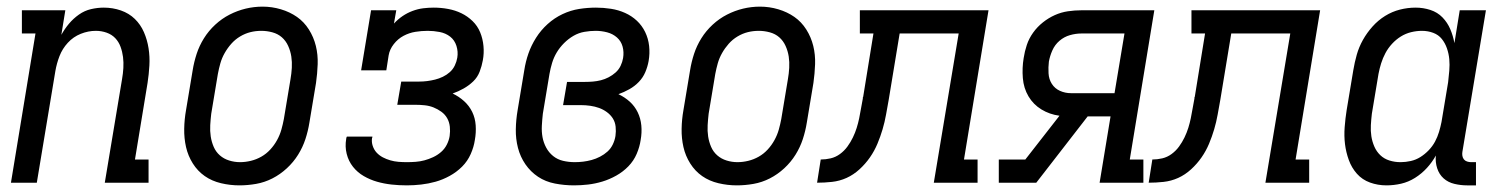

<svg xmlns="http://www.w3.org/2000/svg" viewBox="-20 -551 4540 579"><path d="M13 0 87 -450H46V-520H177L165 -446Q175 -464 188 -479.5Q201 -495 218 -507Q235 -519 254.5 -523.5Q274 -528 293 -528Q320 -528 344.5 -519.5Q369 -511 386.5 -494Q404 -477 414 -454Q424 -431 428 -405.5Q432 -380 430.5 -353.5Q429 -327 425 -301L387 -70H428V0H296L348 -312Q351 -329 352 -346Q353 -363 351 -379Q349 -395 343.5 -410Q338 -425 327.5 -436Q317 -447 301.5 -452.5Q286 -458 269 -458Q246 -458 223.5 -449Q201 -440 184.5 -422Q168 -404 159.5 -382Q151 -360 147 -337L91 0Z M702 8Q674 8 646.5 1.5Q619 -5 597.5 -20Q576 -35 561.5 -58Q547 -81 541 -107.5Q535 -134 535.5 -162.5Q536 -191 541 -219L561 -339Q565 -364 573 -388.5Q581 -413 595 -435.5Q609 -458 629 -476.5Q649 -495 672.5 -507Q696 -519 721 -525Q746 -531 772 -531Q800 -531 827 -523Q854 -515 875.5 -500Q897 -485 911.5 -462Q926 -439 932.5 -412.5Q939 -386 938 -357.5Q937 -329 933 -301L913 -181Q909 -156 901 -131.5Q893 -107 879 -84.5Q865 -62 845 -43.5Q825 -25 801.5 -13Q778 -1 752.5 3.5Q727 8 702 8ZM704 -62Q720 -62 736.5 -66Q753 -70 768 -78.5Q783 -87 795 -100Q807 -113 815.5 -128.5Q824 -144 828.5 -160Q833 -176 836 -192L856 -312Q859 -329 860 -346.5Q861 -364 858.5 -380.5Q856 -397 849 -412.5Q842 -428 830 -438.5Q818 -449 801.5 -453.5Q785 -458 768 -458Q751 -458 735 -454Q719 -450 704 -441Q689 -432 677.5 -419Q666 -406 657.5 -391Q649 -376 644.5 -360Q640 -344 637 -328L617 -208Q615 -191 614 -173.5Q613 -156 615.5 -139.5Q618 -123 624.5 -108Q631 -93 643 -82.5Q655 -72 671 -67Q687 -62 704 -62Z M1207 8Q1183 8 1160.5 5.5Q1138 3 1117 -3Q1096 -9 1077 -20Q1058 -31 1044.5 -48Q1031 -65 1025.5 -87Q1020 -109 1024 -132Q1024 -134 1024.5 -135.5Q1025 -137 1026 -139H1103Q1103 -138 1103 -137Q1103 -136 1102 -135Q1100 -123 1104 -111Q1108 -99 1116 -90.5Q1124 -82 1134.5 -76.5Q1145 -71 1157 -67.5Q1169 -64 1181.5 -63Q1194 -62 1207 -62Q1220 -62 1233.5 -63Q1247 -64 1260 -67.5Q1273 -71 1286 -77Q1299 -83 1310 -92.5Q1321 -102 1327.5 -115Q1334 -128 1336 -141Q1338 -155 1336.5 -169Q1335 -183 1328.5 -194.5Q1322 -206 1311 -214Q1300 -222 1287.5 -227Q1275 -232 1261 -233.5Q1247 -235 1233 -235H1178L1190 -305H1244Q1256 -305 1268 -306.5Q1280 -308 1292 -311Q1304 -314 1315.5 -319.5Q1327 -325 1336.5 -333.5Q1346 -342 1351.5 -353.5Q1357 -365 1359 -377Q1362 -395 1356.5 -412.5Q1351 -430 1337.5 -440.5Q1324 -451 1306 -454.5Q1288 -458 1270 -458Q1251 -458 1232.5 -455Q1214 -452 1197 -443Q1180 -434 1167.5 -418Q1155 -402 1152 -384L1145 -339H1069L1099 -520H1175L1168 -480Q1180 -493 1194 -502.5Q1208 -512 1224 -518Q1240 -524 1256 -526Q1272 -528 1288 -528Q1310 -528 1331.5 -524Q1353 -520 1371.5 -511Q1390 -502 1405 -487.5Q1420 -473 1428 -453.5Q1436 -434 1438 -412Q1440 -390 1436 -369Q1433 -352 1426.5 -335Q1420 -318 1407 -305.5Q1394 -293 1378 -284Q1362 -275 1345 -269Q1364 -260 1379.5 -246Q1395 -232 1404 -213.5Q1413 -195 1414.5 -173Q1416 -151 1412 -129Q1409 -108 1399.5 -86.5Q1390 -65 1373.5 -48.5Q1357 -32 1336 -20.5Q1315 -9 1293.5 -3Q1272 3 1250 5.5Q1228 8 1207 8Z M1711 8Q1682 8 1653.5 2.5Q1625 -3 1602.5 -18Q1580 -33 1564.5 -55.5Q1549 -78 1542 -105Q1535 -132 1535.5 -161Q1536 -190 1541 -219L1561 -339Q1565 -365 1573.5 -389.5Q1582 -414 1596.5 -437Q1611 -460 1631.5 -478.5Q1652 -497 1676.5 -508.5Q1701 -520 1726.5 -524Q1752 -528 1777 -528Q1800 -528 1822.5 -524.5Q1845 -521 1865 -512Q1885 -503 1900.5 -488.5Q1916 -474 1925.5 -454.5Q1935 -435 1937.5 -412.5Q1940 -390 1936 -367Q1933 -350 1926 -333.5Q1919 -317 1906.5 -304Q1894 -291 1878 -282Q1862 -273 1845 -267Q1864 -258 1879 -244.5Q1894 -231 1903 -212.5Q1912 -194 1914 -172.5Q1916 -151 1912 -129Q1909 -108 1900 -87Q1891 -66 1875 -49.5Q1859 -33 1838.5 -21.5Q1818 -10 1796.5 -3.5Q1775 3 1753.5 5.5Q1732 8 1711 8ZM1713 -62Q1726 -62 1738.5 -63.5Q1751 -65 1764 -68.5Q1777 -72 1789.5 -78.5Q1802 -85 1812 -94Q1822 -103 1828 -115.5Q1834 -128 1836 -141Q1838 -155 1836.5 -169Q1835 -183 1828 -194Q1821 -205 1810 -213Q1799 -221 1786.5 -225.5Q1774 -230 1760 -232Q1746 -234 1732 -234H1678L1690 -304H1744Q1756 -304 1768 -305Q1780 -306 1792 -309Q1804 -312 1815.5 -318Q1827 -324 1836.5 -332.5Q1846 -341 1851.5 -352.5Q1857 -364 1859 -376Q1862 -394 1857.5 -410.5Q1853 -427 1840.5 -438Q1828 -449 1811 -453.5Q1794 -458 1776 -458Q1760 -458 1742.5 -455Q1725 -452 1709.5 -443Q1694 -434 1681 -421Q1668 -408 1659 -393Q1650 -378 1645 -361.5Q1640 -345 1637 -328L1617 -208Q1615 -190 1614 -172Q1613 -154 1616 -137.5Q1619 -121 1627 -106Q1635 -91 1648 -80.5Q1661 -70 1678 -66Q1695 -62 1713 -62Z M2202 8Q2174 8 2146.5 1.5Q2119 -5 2097.5 -20Q2076 -35 2061.5 -58Q2047 -81 2041 -107.5Q2035 -134 2035.5 -162.5Q2036 -191 2041 -219L2061 -339Q2065 -364 2073 -388.5Q2081 -413 2095 -435.5Q2109 -458 2129 -476.5Q2149 -495 2172.5 -507Q2196 -519 2221 -525Q2246 -531 2272 -531Q2300 -531 2327 -523Q2354 -515 2375.5 -500Q2397 -485 2411.5 -462Q2426 -439 2432.5 -412.5Q2439 -386 2438 -357.5Q2437 -329 2433 -301L2413 -181Q2409 -156 2401 -131.5Q2393 -107 2379 -84.5Q2365 -62 2345 -43.5Q2325 -25 2301.5 -13Q2278 -1 2252.5 3.5Q2227 8 2202 8ZM2204 -62Q2220 -62 2236.5 -66Q2253 -70 2268 -78.5Q2283 -87 2295 -100Q2307 -113 2315.5 -128.5Q2324 -144 2328.5 -160Q2333 -176 2336 -192L2356 -312Q2359 -329 2360 -346.5Q2361 -364 2358.5 -380.5Q2356 -397 2349 -412.5Q2342 -428 2330 -438.5Q2318 -449 2301.5 -453.5Q2285 -458 2268 -458Q2251 -458 2235 -454Q2219 -450 2204 -441Q2189 -432 2177.5 -419Q2166 -406 2157.5 -391Q2149 -376 2144.5 -360Q2140 -344 2137 -328L2117 -208Q2115 -191 2114 -173.5Q2113 -156 2115.5 -139.5Q2118 -123 2124.5 -108Q2131 -93 2143 -82.5Q2155 -72 2171 -67Q2187 -62 2204 -62Z M2444 0 2455 -70Q2470 -70 2485 -73.5Q2500 -77 2513 -86.5Q2526 -96 2535.5 -109Q2545 -122 2552 -136.5Q2559 -151 2563.5 -165.5Q2568 -180 2571 -194.5Q2574 -209 2576.5 -224Q2579 -239 2582 -254Q2582 -255 2582 -256.5Q2582 -258 2583 -259L2614 -450H2573V-520H2961L2887 -70H2928V0H2796L2871 -450H2693L2660 -250Q2656 -228 2652 -205.5Q2648 -183 2641.5 -161Q2635 -139 2626 -117.5Q2617 -96 2603.5 -76.5Q2590 -57 2572 -40.5Q2554 -24 2533 -14.5Q2512 -5 2489 -2.5Q2466 0 2444 0Z M2992 0V-70H3072L3175 -202Q3145 -206 3120.5 -221Q3096 -236 3081.5 -260.5Q3067 -285 3064.5 -315.5Q3062 -346 3067 -376Q3070 -396 3076.5 -415.5Q3083 -435 3095.5 -452.5Q3108 -470 3125 -483.5Q3142 -497 3161 -505.5Q3180 -514 3200.5 -517Q3221 -520 3241 -520H3461L3387 -70H3428V0H3296L3329 -200H3260L3105 0ZM3341 -270 3371 -450H3241Q3224 -450 3206.5 -445Q3189 -440 3175 -428Q3161 -416 3153.5 -399Q3146 -382 3143 -365Q3141 -348 3142 -330Q3143 -312 3152 -298Q3161 -284 3176.5 -277Q3192 -270 3210 -270Z M3444 0 3455 -70Q3470 -70 3485 -73.5Q3500 -77 3513 -86.5Q3526 -96 3535.5 -109Q3545 -122 3552 -136.5Q3559 -151 3563.5 -165.5Q3568 -180 3571 -194.5Q3574 -209 3576.5 -224Q3579 -239 3582 -254Q3582 -255 3582 -256.5Q3582 -258 3583 -259L3614 -450H3573V-520H3961L3887 -70H3928V0H3796L3871 -450H3693L3660 -250Q3656 -228 3652 -205.5Q3648 -183 3641.5 -161Q3635 -139 3626 -117.5Q3617 -96 3603.5 -76.5Q3590 -57 3572 -40.5Q3554 -24 3533 -14.5Q3512 -5 3489 -2.5Q3466 0 3444 0Z M4161 8Q4161 8 4161 8Q4161 8 4161 8Q4135 8 4111.5 -0.5Q4088 -9 4072 -27Q4056 -45 4047.5 -68.5Q4039 -92 4036 -116.5Q4033 -141 4035 -167.5Q4037 -194 4041 -219L4061 -339Q4065 -363 4071.5 -386Q4078 -409 4090 -430.5Q4102 -452 4119 -471Q4136 -490 4157 -503Q4178 -516 4201.5 -522Q4225 -528 4249 -528Q4272 -528 4293.5 -521Q4315 -514 4330 -498.5Q4345 -483 4353.5 -463Q4362 -443 4366 -421L4382 -520H4461L4390 -93Q4389 -87 4390 -81Q4391 -75 4394.5 -70.5Q4398 -66 4404 -64Q4410 -62 4416 -62H4431V8H4404Q4385 8 4366 3.5Q4347 -1 4333.5 -13Q4320 -25 4314 -43.5Q4308 -62 4310 -82Q4299 -62 4283 -44.5Q4267 -27 4247 -14.5Q4227 -2 4205 3Q4183 8 4161 8ZM4204 -62Q4219 -62 4234.5 -65.5Q4250 -69 4263.5 -77.5Q4277 -86 4288.5 -98Q4300 -110 4307.5 -124Q4315 -138 4319.5 -153Q4324 -168 4327 -183L4347 -303Q4349 -320 4350.5 -338Q4352 -356 4350.5 -372.5Q4349 -389 4343.5 -405Q4338 -421 4328 -433.5Q4318 -446 4302 -452Q4286 -458 4268 -458Q4252 -458 4235.5 -454Q4219 -450 4204.5 -441Q4190 -432 4178 -419Q4166 -406 4158 -391Q4150 -376 4145 -360Q4140 -344 4137 -328L4117 -208Q4115 -191 4114 -173.5Q4113 -156 4115.5 -140Q4118 -124 4124.5 -109Q4131 -94 4142.5 -83Q4154 -72 4170 -67Q4186 -62 4203 -62Z"/></svg>

Font: Iosevka Gothic
Style: Italic
Weight: 400
Italic angle: -9°
Monospace: yes
Designer: Belleve Invis
Foundry: Belleve Invis
Version: Version 15.5.1; ttfautohint (v1.8.4)